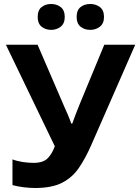

<svg xmlns="http://www.w3.org/2000/svg" viewBox="-20 -940 703 970"><path d="M663.1 -713.9 441.9 -209Q412.1 -140.6 378.4 -91.6Q344.7 -42.5 293 -16.4Q241.2 9.8 157.2 9.8Q130.9 9.8 100.1 6.1Q69.3 2.4 43 -4.9V-134.8Q67.4 -125.5 95.9 -121.3Q124.5 -117.2 149.9 -117.2Q199.2 -117.2 221.9 -141.4Q244.6 -165.5 256.8 -201.2L9.8 -713.9H169.9L303.2 -404.8Q310.1 -389.6 322 -362.1Q334 -334.5 339.8 -315.9H345.2Q351.1 -334 362.5 -363Q374 -392.1 382.8 -414.1L506.8 -713.9ZM170.4 -854Q170.4 -888.7 190.2 -904.3Q210 -919.9 238.3 -919.9Q266.1 -919.9 286.6 -904.3Q307.1 -888.7 307.1 -854Q307.1 -821.3 286.6 -805.2Q266.1 -789.1 238.3 -789.1Q210 -789.1 190.2 -805.2Q170.4 -821.3 170.4 -854ZM367.2 -854Q367.2 -888.7 387 -904.3Q406.7 -919.9 436 -919.9Q463.9 -919.9 484.6 -904.3Q505.4 -888.7 505.4 -854Q505.4 -821.3 484.6 -805.2Q463.9 -789.1 436 -789.1Q406.7 -789.1 387 -805.2Q367.2 -821.3 367.2 -854Z"/></svg>

Font: Open Sans
Style: Bold
Weight: 700
Designer: Monotype Design Team
Foundry: Monotype Imaging Inc.
Version: Version 3.000; ttfautohint (v1.8.4)